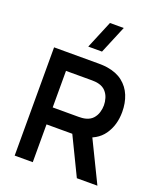

<svg xmlns="http://www.w3.org/2000/svg" viewBox="-174 -1091 1007 1200"><g transform="rotate(20 330.0 -491.0)"><path d="M360.6 -797.5H269.1L346.2 -982.5H437.8ZM70 0V-720H367.5Q378 -720 394.6 -719.2Q411.2 -718.5 425.2 -716Q487.6 -706.3 528.3 -674.3Q569.1 -642.2 588.8 -593.7Q608.5 -545.1 608.5 -485.7Q608.5 -397.4 564 -334.2Q519.5 -271 427.5 -255.8L376.2 -251.3H190.3V0ZM483.5 0 341.5 -293 464.2 -320 620.2 0ZM190.3 -364.2H362.5Q372.7 -364.2 385 -365.2Q397.4 -366.2 408.2 -369Q438 -376.6 455.2 -395.5Q472.4 -414.5 479.6 -438.6Q486.8 -462.7 486.8 -485.7Q486.8 -508.7 479.6 -532.8Q472.4 -556.8 455.2 -575.8Q438 -594.8 408.2 -602.3Q397.4 -605.2 385 -606.2Q372.7 -607.2 362.5 -607.2H190.3Z"/></g></svg>

Font: Manrope ExtraLight
Style: Regular
Weight: 200
Designer: Mikhail Sharanda
Foundry: Mikhail Sharanda
Version: Version 4.505